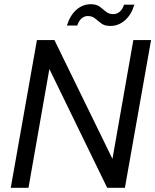

<svg xmlns="http://www.w3.org/2000/svg" viewBox="-20 -890 736 910"><path d="M31 0 155 -700H238L513 -137L612 -700H696L572 0H488L214 -563L115 0ZM297 -769Q313 -819 343 -844.5Q373 -870 410 -870Q437 -870 452.5 -858.5Q468 -847 482 -835Q496 -823 517 -823Q534 -823 547.5 -834.5Q561 -846 568 -868H617Q602 -819 571.5 -793Q541 -767 503 -767Q476 -767 460 -779Q444 -791 430.5 -802.5Q417 -814 396 -814Q380 -814 367 -803Q354 -792 346 -769Z"/></svg>

Font: DM Sans 11pt
Style: Italic
Weight: 400
Italic angle: -10°
Version: Version 4.004;gftools[0.9.30]